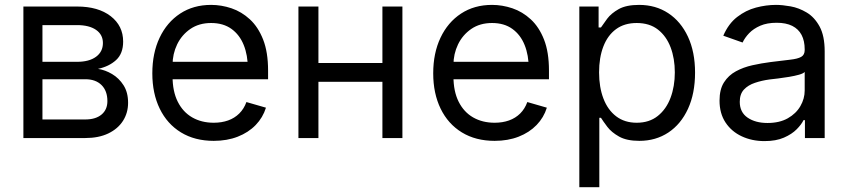

<svg xmlns="http://www.w3.org/2000/svg" viewBox="-20 -573 3520 797"><path d="M77.1 0V-545.9H299.8Q387.7 -545.9 439.5 -505.9Q491.2 -465.8 491.2 -400.4Q491.2 -350.6 461.9 -323.7Q432.6 -296.9 386.7 -287.1Q416.5 -282.7 445.3 -265.6Q474.1 -248.5 492.9 -219Q511.7 -189.5 511.7 -146.5Q511.7 -104.5 490.5 -71.3Q469.2 -38.1 429.4 -19Q389.6 0 334 0ZM156.2 -77.1H334Q377 -77.1 401.4 -97.4Q425.8 -117.7 425.8 -153.3Q425.8 -195.8 401.4 -220Q377 -244.1 334 -244.1H156.2ZM156.2 -316.4H299.8Q350.1 -316.4 378.7 -337.4Q407.2 -358.4 407.2 -394.5Q407.2 -429.2 378.7 -449Q350.1 -468.8 299.8 -468.8H156.2Z M867.2 11.7Q788.6 11.7 731.2 -23.4Q673.8 -58.6 643.1 -121.8Q612.3 -185.1 612.3 -268.6Q612.3 -352.5 642.6 -416.5Q672.9 -480.5 727.8 -516.6Q782.7 -552.7 856.4 -552.7Q898.9 -552.7 940.9 -538.6Q982.9 -524.4 1017.3 -492.7Q1051.8 -460.9 1072.3 -408.7Q1092.8 -356.4 1092.8 -280.3V-244.1H671.9V-316.4H1047.4L1008.8 -289.1Q1008.8 -343.8 991.7 -386.2Q974.6 -428.7 940.7 -453.1Q906.7 -477.5 856.4 -477.5Q806.2 -477.5 770.3 -452.9Q734.4 -428.2 715.3 -388.7Q696.3 -349.1 696.3 -303.7V-255.9Q696.3 -193.8 717.8 -150.9Q739.3 -107.9 777.8 -85.7Q816.4 -63.5 867.2 -63.5Q899.9 -63.5 926.8 -73Q953.6 -82.5 973.1 -101.8Q992.7 -121.1 1002.9 -149.4L1084 -126Q1071.3 -85 1041.3 -54Q1011.2 -22.9 966.8 -5.6Q922.4 11.7 867.2 11.7Z M1585.9 -311.5V-233.4H1282.2V-311.5ZM1301.8 -545.9V0H1218.8V-545.9ZM1650.4 -545.9V0H1567.4V-545.9Z M2033.2 11.7Q1954.6 11.7 1897.2 -23.4Q1839.8 -58.6 1809.1 -121.8Q1778.3 -185.1 1778.3 -268.6Q1778.3 -352.5 1808.6 -416.5Q1838.9 -480.5 1893.8 -516.6Q1948.7 -552.7 2022.5 -552.7Q2064.9 -552.7 2106.9 -538.6Q2148.9 -524.4 2183.3 -492.7Q2217.8 -460.9 2238.3 -408.7Q2258.8 -356.4 2258.8 -280.3V-244.1H1837.9V-316.4H2213.4L2174.8 -289.1Q2174.8 -343.8 2157.7 -386.2Q2140.6 -428.7 2106.7 -453.1Q2072.8 -477.5 2022.5 -477.5Q1972.2 -477.5 1936.3 -452.9Q1900.4 -428.2 1881.3 -388.7Q1862.3 -349.1 1862.3 -303.7V-255.9Q1862.3 -193.8 1883.8 -150.9Q1905.3 -107.9 1943.8 -85.7Q1982.4 -63.5 2033.2 -63.5Q2065.9 -63.5 2092.8 -73Q2119.6 -82.5 2139.2 -101.8Q2158.7 -121.1 2168.9 -149.4L2250 -126Q2237.3 -85 2207.3 -54Q2177.2 -22.9 2132.8 -5.6Q2088.4 11.7 2033.2 11.7Z M2384.8 204.1V-545.9H2464.8V-459H2474.6Q2483.9 -473.1 2500.5 -495.4Q2517.1 -517.6 2548.3 -535.2Q2579.6 -552.7 2632.8 -552.7Q2701.7 -552.7 2753.9 -518.3Q2806.2 -483.9 2835.7 -420.7Q2865.2 -357.4 2865.2 -271.5Q2865.2 -185.1 2835.9 -121.3Q2806.6 -57.6 2754.4 -22.9Q2702.1 11.7 2633.8 11.7Q2581.5 11.7 2549.8 -6.1Q2518.1 -23.9 2501 -46.6Q2483.9 -69.3 2474.6 -84H2467.8V204.1ZM2623 -63.5Q2675.3 -63.5 2710.4 -91.6Q2745.6 -119.6 2763.4 -167Q2781.2 -214.4 2781.2 -272.5Q2781.2 -330.1 2763.7 -376.5Q2746.1 -422.9 2711.2 -450.2Q2676.3 -477.5 2623 -477.5Q2571.8 -477.5 2537.1 -451.9Q2502.4 -426.3 2484.6 -380.1Q2466.8 -334 2466.8 -272.5Q2466.8 -210.9 2484.9 -163.8Q2502.9 -116.7 2537.8 -90.1Q2572.8 -63.5 2623 -63.5Z M3153.3 12.7Q3101.6 12.7 3059.1 -7.1Q3016.6 -26.9 2991.7 -64.5Q2966.8 -102.1 2966.8 -155.3Q2966.8 -202.1 2985.4 -231.2Q3003.9 -260.3 3034.9 -277.1Q3065.9 -293.9 3103.3 -302.2Q3140.6 -310.5 3178.7 -315.4Q3228.5 -321.8 3259.8 -325.2Q3291 -328.6 3305.7 -336.9Q3320.3 -345.2 3320.3 -365.2V-368.2Q3320.3 -403.3 3307.4 -428Q3294.4 -452.6 3268.6 -465.6Q3242.7 -478.5 3204.1 -478.5Q3164.1 -478.5 3136 -466.3Q3107.9 -454.1 3089.8 -435.3Q3071.8 -416.5 3062.5 -396.5L2982.4 -424.8Q3003.9 -474.6 3039.8 -502.4Q3075.7 -530.3 3117.9 -541.5Q3160.2 -552.7 3201.2 -552.7Q3227.5 -552.7 3261.7 -546.6Q3295.9 -540.5 3328.4 -521.2Q3360.8 -502 3382.1 -463.1Q3403.3 -424.3 3403.3 -359.4V0H3321.3V-74.2H3315.4Q3307.1 -56.6 3287.1 -36.4Q3267.1 -16.1 3234.1 -1.7Q3201.2 12.7 3153.3 12.7ZM3166 -62.5Q3215.8 -62.5 3250.2 -82Q3284.7 -101.6 3302.5 -132.6Q3320.3 -163.6 3320.3 -197.3V-274.4Q3314.9 -268.1 3296.9 -262.9Q3278.8 -257.8 3255.4 -253.9Q3231.9 -250 3210 -247.3Q3188 -244.6 3174.8 -243.2Q3142.1 -238.8 3113.8 -229.2Q3085.4 -219.7 3068.1 -201.2Q3050.8 -182.6 3050.8 -150.4Q3050.8 -106.9 3083.3 -84.7Q3115.7 -62.5 3166 -62.5Z"/></svg>

Font: GitLab Sans
Style: Regular
Weight: 400
Designer: Rasmus Andersson
Foundry: Modifications by GitLab B.V., manufactured by rsms
Version: Version 4.000;git-c8fb6b7